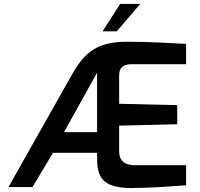

<svg xmlns="http://www.w3.org/2000/svg" viewBox="-20 -950 1015 975"><path d="M645 5Q566 5 523 -20.5Q480 -46 474 -115L473 -174H249L145 0H23L343 -567Q377 -630 416 -668Q455 -706 507 -722.5Q559 -739 629 -738Q713 -738 790.5 -734Q868 -730 925 -727V-624H650Q614 -624 599.5 -609.5Q585 -595 585 -565V-423L880 -416V-319L585 -312V-185Q585 -155 596 -139Q607 -123 626 -117Q645 -111 668 -111H925V-9Q862 -4 793 0Q724 4 645 5ZM305 -279H473V-581ZM501 -791 590 -930H692L573 -791Z"/></svg>

Font: Exo Thin SemiBold
Style: Regular
Weight: 600
Version: Version 2.000